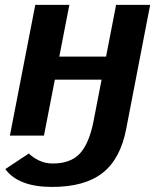

<svg xmlns="http://www.w3.org/2000/svg" viewBox="-20 -548 644 776"><path d="M390.6 -226.1H201.7L157.7 0H20L122.6 -528.3H260.3L219.7 -319.3H408.7L449.2 -528.3H586.9L490.2 -27.8Q467.3 93.3 395.3 150.4Q323.2 207.5 190.4 207.5Q54.2 207.5 1.5 135.3L96.7 72.3Q111.8 87.9 137 100.3Q162.1 112.8 193.4 112.8Q265.6 112.8 303 72.3Q340.3 31.7 357.9 -57.6Z"/></svg>

Font: Liberation Sans
Style: Bold Italic
Weight: 700
Italic angle: -12°
Designer: Steve Matteson
Foundry: Ascender Corporation
Version: Version 2.1.5